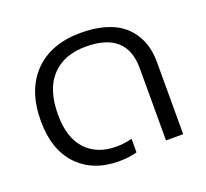

<svg xmlns="http://www.w3.org/2000/svg" viewBox="-102 -672 869 810"><g transform="rotate(-20 332.5 -267.5)"><path d="M301.8 15.1Q187.5 15.1 118.7 -55.9Q49.8 -127 49.8 -257.8Q49.8 -395.5 125.5 -472.7Q201.2 -549.8 335 -549.8Q392.1 -549.8 437.3 -537.4Q482.4 -524.9 511.7 -503.7Q541 -482.4 560.1 -452.9Q579.1 -423.3 587.2 -391.4Q595.2 -359.4 595.2 -323.2V0H518.1V-324.2Q518.1 -487.8 335 -487.8Q236.8 -487.8 181.9 -429.4Q127 -371.1 127 -257.8Q127 -154.3 176.8 -100.6Q226.6 -46.9 313 -46.9Q347.7 -46.9 383.8 -56.2V4.9Q348.6 15.1 301.8 15.1Z"/></g></svg>

Font: Prompt Light
Style: Regular
Weight: 300
Designer: Katatrad Team
Foundry: CadsonDemak
Version: Version 1.000;PS 001.000;hotconv 1.0.88;makeotf.lib2.5.64775